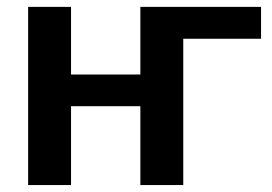

<svg xmlns="http://www.w3.org/2000/svg" viewBox="-20 -533 784 553"><path d="M731.9 -513.2V-421.4H507.8V0H384.3V-227.1H184.6V0H61V-513.2H184.6V-318.4H384.3V-513.2Z"/></svg>

Font: Lato-SemiBold
Style: Bold
Weight: 500
Designer: Lukasz Dziedzic with Adam Twardoch and Botio Nikoltchev
Foundry: tyPoland Lukasz Dziedzic
Version: ""